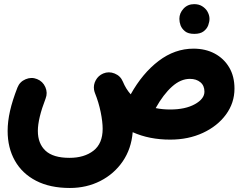

<svg xmlns="http://www.w3.org/2000/svg" viewBox="-20 -621 1192 946"><path d="M17.6 23.9Q17.6 -22 29.3 -74Q41 -126 65.9 -189.5Q77.1 -218.3 106 -230.5Q134.8 -242.7 162.6 -231.4Q190.9 -220.2 203.4 -191.9Q215.8 -163.6 204.6 -135.3Q166.5 -36.6 166.5 23.9Q166.5 86.4 204.3 121.6Q242.2 156.7 322.3 156.7Q395 156.7 440.4 121.6Q485.8 86.4 485.8 13.7Q485.8 -20.5 476.1 -68.6Q466.3 -116.7 447.8 -162.6Q444.8 -170.4 443.4 -178.7Q439.5 -203.1 451.9 -225.8Q464.4 -248.5 488.3 -258.8Q516.1 -270.5 544.9 -258.8Q573.7 -247.1 585.4 -218.8Q600.1 -183.1 624 -156.2Q682.1 -260.3 761.7 -320.8Q841.3 -381.3 933.6 -381.3Q992.2 -381.3 1037.6 -357.2Q1083 -333 1109.1 -289.1Q1135.3 -245.1 1135.3 -184.6Q1135.3 -113.8 1093.3 -56.6Q1051.3 0.5 979.7 33.7Q908.2 66.9 818.4 66.9Q715.3 66.9 633.8 30.3Q627 112.3 584.7 174.1Q542.5 235.8 474.6 270.5Q406.7 305.2 324.2 305.2Q226.6 305.2 158 269.8Q89.4 234.4 53.5 170.9Q17.6 107.4 17.6 23.9ZM915.5 -232.4Q870.1 -232.4 827.4 -194.1Q784.7 -155.8 747.1 -88.4Q780.3 -81.5 818.4 -81.5Q893.1 -81.5 940.2 -107.7Q987.3 -133.8 987.3 -169.4Q987.3 -199.2 967.3 -215.8Q947.3 -232.4 915.5 -232.4ZM863.8 -528.3Q863.8 -556.2 884.3 -578.4Q904.8 -600.6 936.5 -600.6Q959.5 -600.6 975.3 -590.8Q991.2 -581.1 1000.5 -566.9Q1012.2 -547.4 1012.2 -528.3Q1012.2 -513.7 1005.9 -496.3Q999.5 -479 983.2 -466.6Q966.8 -454.1 937.5 -454.1Q907.2 -454.1 891.6 -466.8Q876 -479.5 869.6 -496.1Q863.8 -512.2 863.8 -528.3Z"/></svg>

Font: Mikhak ExtraBold
Style: Regular
Weight: 800
Designer: Amin Abedi
Version: Version 3.3